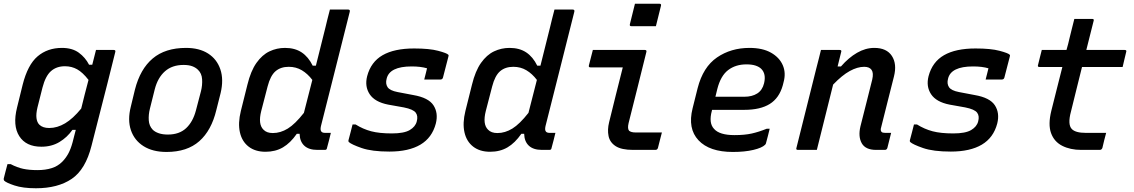

<svg xmlns="http://www.w3.org/2000/svg" viewBox="-38 -801 6058 1026"><path d="M293 -545Q348 -545 383 -519.5Q418 -494 438 -455H455Q460 -475 465 -494.5Q470 -514 475 -534H570Q581 -534 578 -523Q556 -433 535.5 -353Q515 -273 494.5 -192.5Q474 -112 451 -22Q419 105 345 155Q271 205 154 205Q84 205 39 190Q-6 175 -16 164Q-19 159 -18 153Q-13 133 -8.5 115.5Q-4 98 2 76H19Q53 94 85.5 101Q118 108 162 108Q205 108 238 97.5Q271 87 294 64Q313 45 326.5 20.5Q340 -4 350 -41Q354 -58 358.5 -74.5Q363 -91 367 -107H349Q321 -67 279.5 -42Q238 -17 183 -17Q101 -17 65 -73.5Q29 -130 53 -226L83 -348Q110 -455 163 -500Q216 -545 293 -545ZM172 -135Q190 -117 225 -117Q268 -117 310 -142Q352 -167 396 -221Q405 -258 414.5 -295.5Q424 -333 435 -374Q404 -414 374.5 -430.5Q345 -447 309 -447Q264 -447 234.5 -421Q205 -395 189 -333L162 -226Q154 -192 157 -169.5Q160 -147 172 -135Z M956 -545Q1027 -545 1074 -515Q1121 -485 1139.5 -430.5Q1158 -376 1141 -304L1118 -213Q1092 -104 1027 -46.5Q962 11 852 11Q778 11 729 -20Q680 -51 661.5 -105.5Q643 -160 661 -231L683 -322Q711 -432 778 -488.5Q845 -545 956 -545ZM943 -454Q882 -454 843.5 -420Q805 -386 789 -324L763 -220Q755 -188 757 -158Q759 -128 778 -108Q790 -96 810.5 -89Q831 -82 859 -82Q920 -82 956.5 -116Q993 -150 1009 -211L1036 -314Q1044 -346 1042 -377.5Q1040 -409 1020 -428Q1008 -440 989.5 -447Q971 -454 943 -454Z M1485 -545Q1538 -545 1574 -521Q1610 -497 1633 -450H1650Q1663 -501 1675.5 -552Q1688 -603 1701 -654Q1706 -676 1711.5 -697.5Q1717 -719 1725 -750H1822Q1834 -750 1831 -738Q1793 -585 1752.5 -426Q1712 -267 1677 -127Q1672 -105 1680 -97Q1686 -91 1699 -91H1730Q1726 -72 1720 -50.5Q1714 -29 1709 -9Q1708 0 1698 0H1658Q1612 0 1588 -22.5Q1564 -45 1563 -86H1548Q1514 -37 1474 -13.5Q1434 10 1381 10Q1326 10 1290.5 -17.5Q1255 -45 1244 -94Q1233 -143 1249 -208L1284 -348Q1302 -422 1332.5 -465Q1363 -508 1402 -526.5Q1441 -545 1485 -545ZM1370 -108Q1387 -90 1420 -90Q1461 -90 1500 -114Q1539 -138 1586 -198Q1597 -242 1608.5 -286Q1620 -330 1631 -374Q1606 -407 1575 -425.5Q1544 -444 1505 -444Q1462 -444 1434.5 -420.5Q1407 -397 1392 -339L1358 -208Q1340 -137 1370 -108Z M2175 -542Q2257 -542 2303.5 -529.5Q2350 -517 2357 -509Q2361 -506 2358 -498L2329 -386Q2326 -376 2315 -376H2229L2231 -384Q2235 -398 2238 -411.5Q2241 -425 2244 -436Q2210 -446 2162 -446Q2043 -446 2028 -380Q2021 -354 2033 -335.5Q2045 -317 2087 -309L2171 -293Q2252 -279 2278.5 -238Q2305 -197 2291 -141Q2271 -65 2208.5 -28Q2146 9 2043 9Q1949 9 1894.5 -10Q1840 -29 1826 -42Q1823 -45 1824 -51Q1831 -77 1836 -96.5Q1841 -116 1846 -136H1862Q1902 -111 1945.5 -99.5Q1989 -88 2056 -88Q2121 -88 2151.5 -106Q2182 -124 2189 -152Q2197 -181 2183.5 -199Q2170 -217 2120 -227L2036 -242Q1965 -256 1937.5 -297.5Q1910 -339 1924 -394Q1944 -470 2006.5 -506Q2069 -542 2175 -542Z M2685 -545Q2738 -545 2774 -521Q2810 -497 2833 -450H2850Q2863 -501 2875.5 -552Q2888 -603 2901 -654Q2906 -676 2911.5 -697.5Q2917 -719 2925 -750H3022Q3034 -750 3031 -738Q2993 -585 2952.5 -426Q2912 -267 2877 -127Q2872 -105 2880 -97Q2886 -91 2899 -91H2930Q2926 -72 2920 -50.5Q2914 -29 2909 -9Q2908 0 2898 0H2858Q2812 0 2788 -22.5Q2764 -45 2763 -86H2748Q2714 -37 2674 -13.5Q2634 10 2581 10Q2526 10 2490.5 -17.5Q2455 -45 2444 -94Q2433 -143 2449 -208L2484 -348Q2502 -422 2532.5 -465Q2563 -508 2602 -526.5Q2641 -545 2685 -545ZM2570 -108Q2587 -90 2620 -90Q2661 -90 2700 -114Q2739 -138 2786 -198Q2797 -242 2808.5 -286Q2820 -330 2831 -374Q2806 -407 2775 -425.5Q2744 -444 2705 -444Q2662 -444 2634.5 -420.5Q2607 -397 2592 -339L2558 -208Q2540 -137 2570 -108Z M3130 -534H3408Q3419 -534 3416 -523Q3392 -428 3369 -334Q3346 -240 3321 -143Q3314 -113 3324 -102Q3329 -98 3337.5 -95.5Q3346 -93 3362 -93H3499Q3494 -73 3488.5 -52.5Q3483 -32 3478 -11Q3475 0 3464 0H3345Q3283 0 3252 -20Q3221 -40 3214 -74Q3207 -108 3217 -148Q3236 -224 3253.5 -296Q3271 -368 3290 -441H3117Q3106 -441 3109 -452Q3114 -472 3119.5 -493Q3125 -514 3130 -534ZM3355 -781H3486Q3497 -781 3494 -770L3467 -661H3336Q3325 -661 3328 -672Z M3967 -545Q4037 -545 4082 -519.5Q4127 -494 4145 -452.5Q4163 -411 4149 -361L4145 -345Q4126 -277 4075.5 -245.5Q4025 -214 3939 -214H3767L3766 -209Q3748 -143 3778 -112Q3807 -79 3887 -79Q3941 -79 3979 -87.5Q4017 -96 4059 -113H4075Q4071 -94 4065.5 -74.5Q4060 -55 4055 -35Q4054 -31 4050 -27Q4034 -11 3988 0Q3942 11 3878 11Q3753 11 3694.5 -51.5Q3636 -114 3663 -222L3690 -330Q3719 -443 3793.5 -494Q3868 -545 3967 -545ZM3951 -457Q3893 -457 3853 -426.5Q3813 -396 3795 -325L3785 -284H3939Q3981 -284 4008.5 -301.5Q4036 -319 4045 -356Q4057 -406 4030 -433Q4019 -444 3999.5 -450.5Q3980 -457 3951 -457Z M4349 -534H4449Q4461 -534 4457 -523Q4452 -504 4447.5 -484.5Q4443 -465 4438 -446H4456Q4497 -493 4542 -519Q4587 -545 4634 -545Q4700 -545 4728 -502Q4756 -459 4739 -392Q4722 -323 4705 -257.5Q4688 -192 4671 -122Q4665 -104 4673 -96Q4678 -91 4692 -91H4724Q4719 -71 4714 -51Q4709 -31 4704 -11Q4701 0 4690 0H4644Q4587 0 4567 -35.5Q4547 -71 4560 -126Q4577 -191 4591.5 -250.5Q4606 -310 4623 -376Q4631 -411 4619.5 -427.5Q4608 -444 4580 -444Q4544 -444 4503 -421.5Q4462 -399 4414 -349Q4392 -262 4370.5 -174.5Q4349 -87 4327 0H4226Q4214 0 4218 -11Q4244 -117 4271 -223Q4298 -329 4324 -435Q4332 -466 4338.5 -491.5Q4345 -517 4349 -534Z M5175 -542Q5257 -542 5303.5 -529.5Q5350 -517 5357 -509Q5361 -506 5358 -498L5329 -386Q5326 -376 5315 -376H5229L5231 -384Q5235 -398 5238 -411.5Q5241 -425 5244 -436Q5210 -446 5162 -446Q5043 -446 5028 -380Q5021 -354 5033 -335.5Q5045 -317 5087 -309L5171 -293Q5252 -279 5278.5 -238Q5305 -197 5291 -141Q5271 -65 5208.5 -28Q5146 9 5043 9Q4949 9 4894.5 -10Q4840 -29 4826 -42Q4823 -45 4824 -51Q4831 -77 4836 -96.5Q4841 -116 4846 -136H4862Q4902 -111 4945.5 -99.5Q4989 -88 5056 -88Q5121 -88 5151.5 -106Q5182 -124 5189 -152Q5197 -181 5183.5 -199Q5170 -217 5120 -227L5036 -242Q4965 -256 4937.5 -297.5Q4910 -339 4924 -394Q4944 -470 5006.5 -506Q5069 -542 5175 -542Z M5873 -91Q5867 -70 5862.5 -51Q5858 -32 5853 -11Q5849 0 5839 0H5740Q5681 0 5638 -22Q5595 -44 5578.5 -90Q5562 -136 5580 -209Q5595 -268 5609.5 -326.5Q5624 -385 5639 -443H5517Q5505 -443 5509 -454Q5514 -476 5519 -494.5Q5524 -513 5529 -534H5661Q5666 -550 5670 -566.5Q5674 -583 5678 -600Q5684 -626 5690.5 -650.5Q5697 -675 5703 -700H5798Q5810 -700 5806 -689Q5796 -650 5786.5 -611.5Q5777 -573 5767 -534H5972Q5984 -534 5980 -523Q5975 -502 5970.5 -483.5Q5966 -465 5961 -443H5744Q5729 -384 5714.5 -324.5Q5700 -265 5685 -205Q5666 -135 5690 -111Q5710 -91 5764 -91Z"/></svg>

Font: Recursive Mn Lnr St Med
Style: Italic
Weight: 500
Italic angle: -15°
Monospace: yes
Version: Version 1.079;hotconv 1.0.112;makeotfexe 2.5.65598; ttfautoh